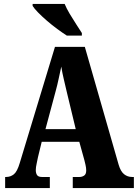

<svg xmlns="http://www.w3.org/2000/svg" viewBox="-20 -951 697 971"><path d="M6 0V-56H11Q33 -56 50 -69.5Q67 -83 80 -127L258 -714H409L580 -118Q590 -84 607.5 -70Q625 -56 648 -56H657V0H348V-56H382Q395 -56 405.5 -63Q416 -70 416 -89Q416 -102 412.5 -117Q409 -132 407 -140L381 -234H191L172 -156Q170 -144 165.5 -124.5Q161 -105 161 -91Q161 -75 167.5 -65.5Q174 -56 192 -56H232V0ZM210 -298H363L317 -489Q310 -520 302.5 -551Q295 -582 290 -614Q283 -583 276.5 -552Q270 -521 262 -492ZM318 -771Q296 -785 269.5 -804.5Q243 -824 217.5 -846Q192 -868 172.5 -888Q153 -908 145 -921V-931H307Q316 -909 332 -882Q348 -855 365 -829Q382 -803 394 -784V-771Z"/></svg>

Font: Noto Serif Sinhala ExtraCondensed Black
Style: Regular
Weight: 900
Width: 2
Designer: Jelle Bosma - Monotype Design Team
Foundry: Monotype Imaging Inc.
Version: Version 2.007; ttfautohint (v1.8.4.7-5d5b)